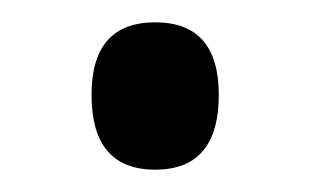

<svg xmlns="http://www.w3.org/2000/svg" viewBox="-20 -140 278 172"><path d="M119 12Q176 12 176 -55Q176 -120 119 -120Q62 -120 62 -55Q62 12 119 12Z"/></svg>

Font: Noto Sans Display SemiCondensed
Style: Regular
Weight: 400
Width: 4
Designer: Monotype Design team
Foundry: Monotype Imaging Inc.
Version: 1.000